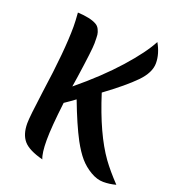

<svg xmlns="http://www.w3.org/2000/svg" viewBox="-148 -917 967 1065"><g transform="rotate(20 335.5 -384.5)"><path d="M249 -464 240 -406Q375 -517 468 -621.5Q561 -726 599 -799Q632 -741 632 -685.5Q632 -630 575.5 -572Q519 -514 405 -430Q475 -209 562 -88Q599 -37 656 23Q619 33 582 33Q545 33 506 10Q467 -13 438.5 -46Q410 -79 380 -134Q337 -215 287 -347Q259 -326 226 -304Q208 -155 208 -78.5Q208 -2 222 31Q137 9 106 -27.5Q75 -64 75 -129Q75 -167 96 -322Q133 -579 133 -720Q133 -750 129 -802Q205 -798 240 -778Q255 -770 263 -753.5Q271 -737 272.5 -723Q274 -709 274 -672Q274 -635 249 -464Z"/></g></svg>

Font: MeriendaOneRegular
Style: Regular
Weight: 400
Designer: Eduardo Rodriguez Tunni
Foundry: Eduardo Rodriguez Tunni
Version: Version 1.001